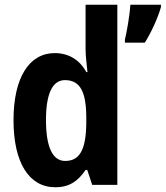

<svg xmlns="http://www.w3.org/2000/svg" viewBox="-20 -873 699 810"><path d="M213 -83C273 -83 309 -109 341 -156H348L369 -93H475V-853H341V-667C341 -634 346 -603 349 -569H344C316 -621 269 -649 211 -649C104 -649 37 -547 37 -366C37 -186 103 -83 213 -83ZM659 -843V-853H530C528 -814 515 -738 507 -706V-693H591C619 -738 645 -795 659 -843ZM255 -194C202 -194 174 -252 174 -367C174 -477 201 -535 254 -535C319 -535 344 -484 344 -376V-349C342 -243 317 -194 255 -194Z"/></svg>

Font: Noto Sans Kannada UI Condensed
Style: Bold
Weight: 700
Width: 3
Designer: Jelle Bosma - Monotype Design Team
Foundry: Monotype Imaging Inc.
Version: Version 2.005